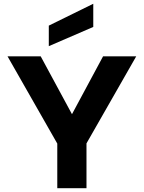

<svg xmlns="http://www.w3.org/2000/svg" viewBox="-20 -999 763 1019"><path d="M475 -979V-856L239 -754V-863ZM527 -700H703L439 -238V0H284V-237L20 -700H196L362 -393Z"/></svg>

Font: Albert Sans ExtraBold
Style: Regular
Weight: 800
Designer: Andreas Rasmussen
Foundry: a.Foundry
Version: Version 1.025